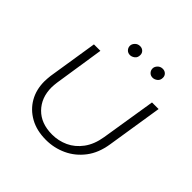

<svg xmlns="http://www.w3.org/2000/svg" viewBox="-178 -824 989 989"><g transform="rotate(45 316.5 -329.5)"><path d="M592 -510 544 -205Q533 -133 496 -84.5Q459 -36 406 -11.5Q353 13 294 13Q226 13 177 -14.5Q128 -42 101.5 -88.5Q75 -135 75 -195Q75 -205 76 -216Q77 -227 78 -237L121 -510H168L126 -236Q125 -227 124 -217.5Q123 -208 123 -199Q123 -124 169.5 -76.5Q216 -29 297 -29Q343 -29 384.5 -48Q426 -67 456 -107.5Q486 -148 496 -210L544 -510ZM456 -602Q441 -602 431.5 -612Q422 -622 422 -636Q422 -649 433 -660.5Q444 -672 461 -672Q475 -672 484.5 -663Q494 -654 494 -640Q494 -621 481.5 -611.5Q469 -602 456 -602ZM291 -602Q276 -602 266.5 -612Q257 -622 257 -636Q257 -649 268 -660.5Q279 -672 296 -672Q310 -672 319.5 -663Q329 -654 329 -640Q329 -621 316.5 -611.5Q304 -602 291 -602Z"/></g></svg>

Font: MuseoModerno Thin ExtraLight
Style: Italic
Weight: 250
Italic angle: -9°
Version: Version 1.003